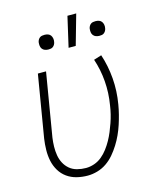

<svg xmlns="http://www.w3.org/2000/svg" viewBox="-114 -824 728 909"><g transform="rotate(-15 250.0 -370.0)"><path d="M203 8Q175 8 149 1.5Q123 -5 102 -20Q81 -35 67.5 -57.5Q54 -80 48.5 -106Q43 -132 43.5 -160Q44 -188 48 -215L99 -520H139L87 -209Q84 -188 83.5 -166Q83 -144 86.5 -123Q90 -102 99.5 -84Q109 -66 124.5 -53Q140 -40 161 -34.5Q182 -29 204 -29Q224 -29 244.5 -36Q265 -43 282 -57Q299 -71 312.5 -89Q326 -107 336.5 -126Q347 -145 355 -164.5Q363 -184 370 -204Q377 -224 382 -244.5Q387 -265 390 -286Q400 -345 395.5 -403Q391 -461 373 -514L411 -526Q430 -469 435 -406.5Q440 -344 429 -280Q425 -256 419 -232.5Q413 -209 405.5 -186Q398 -163 387.5 -140Q377 -117 363.5 -95.5Q350 -74 333.5 -54.5Q317 -35 296 -20.5Q275 -6 250.5 1Q226 8 203 8ZM427 -617Q418 -617 410 -620Q402 -623 397 -629.5Q392 -636 391 -644.5Q390 -653 391 -662Q392 -668 395 -673.5Q398 -679 403 -683Q408 -687 414.5 -688Q421 -689 427 -689Q436 -689 444 -686Q452 -683 456.5 -676.5Q461 -670 462.5 -661.5Q464 -653 462 -644Q461 -638 458 -632.5Q455 -627 450 -623Q445 -619 439 -618Q433 -617 427 -617ZM177 -617Q168 -617 160 -620Q152 -623 147 -629.5Q142 -636 141 -644.5Q140 -653 141 -662Q142 -668 145 -673.5Q148 -679 153 -683Q158 -687 164.5 -688Q171 -689 177 -689Q186 -689 194 -686Q202 -683 206.5 -676.5Q211 -670 212.5 -661.5Q214 -653 212 -644Q211 -638 208 -632.5Q205 -627 200 -623Q195 -619 189 -618Q183 -617 177 -617ZM271 -600 305 -748H348L306 -600Z"/></g></svg>

Font: Iosevka Term Curly Extralight
Style: Italic
Weight: 200
Italic angle: -9°
Designer: Belleve Invis
Foundry: Belleve Invis
Version: Version 32.3.0